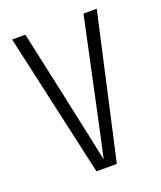

<svg xmlns="http://www.w3.org/2000/svg" viewBox="-111 -635 593 708"><g transform="rotate(-20 186.0 -281.5)"><path d="M300 -563H352L226 0H146L20 -563H72L133 -282Q142 -239 151.5 -195Q161 -151 169 -114Q177 -77 181.5 -54.5Q186 -32 186 -32Q186 -32 191 -54.5Q196 -77 204 -114Q212 -151 221.5 -195Q231 -239 240 -282Z"/></g></svg>

Font: Khand Variable Light
Style: Regular
Weight: 300
Designer: Satya Rajpurohit
Foundry: Indian Type Foundry
Version: Version 3.000